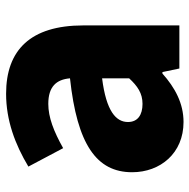

<svg xmlns="http://www.w3.org/2000/svg" viewBox="-16 -608 637 646"><g transform="rotate(-90 303.0 -284.5)"><path d="M216 14C279 14 332 -15 379 -57H384L396 0H541V-323C541 -501 458 -583 311 -583C222 -583 141 -553 66 -508L128 -391C185 -423 232 -441 277 -441C335 -441 359 -414 363 -368C141 -344 47 -279 47 -159C47 -64 111 14 216 14ZM277 -124C240 -124 216 -140 216 -173C216 -213 252 -246 363 -260V-169C337 -141 313 -124 277 -124Z"/></g></svg>

Font: Noto Sans CJK HK Black
Style: Regular
Weight: 900
Designer: Ryoko NISHIZUKA 西塚涼子 (kana, bopomofo & ideographs); Paul D. Hunt (Latin, Greek & Cyrillic); Sandoll Communications 산돌커뮤니
Foundry: Adobe
Version: Version 2.004;hotconv 1.0.118;makeotfexe 2.5.65603